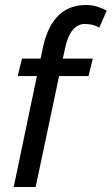

<svg xmlns="http://www.w3.org/2000/svg" viewBox="-20 -750 448 770"><path d="M35 0 128 -445H51L68 -515H143L153 -564Q191 -730 325 -730Q348 -730 369.5 -723.5Q391 -717 408 -707L378 -639Q365 -647 350 -650.5Q335 -654 321 -654Q262 -654 241 -557L232 -515H352L335 -445H217L123 0Z"/></svg>

Font: Radio Canada Condensed
Style: Italic
Weight: 400
Width: 3
Italic angle: -12°
Designer: Charles Daoud, Etienne Aubert Bonn, Alexandre Saumier Demers, Jacques Le Bailly
Foundry: Radio-Canada
Version: Version 2.104; ttfautohint (v1.8.4.7-5d5b);gftools[0.9.28.de